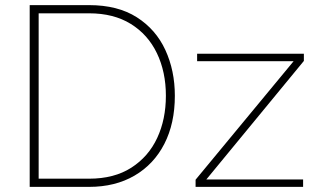

<svg xmlns="http://www.w3.org/2000/svg" viewBox="-20 -730 1241 750"><path d="M96 0V-710H328Q440 -710 514.5 -662.5Q589 -615 626 -534.5Q663 -454 663 -356Q663 -248 622 -168Q581 -88 505.5 -44Q430 0 328 0ZM628 -356Q628 -449 593 -522Q558 -595 491 -636.5Q424 -678 328 -678H131V-32H328Q426 -32 493 -75Q560 -118 594 -191Q628 -264 628 -356ZM744 -28 1127 -491H750V-520H1167V-492L786 -29H1164V0H744Z"/></svg>

Font: Raleway ExtraLight
Style: Regular
Weight: 200
Designer: Matt McInerney, Pablo Impallari, Rodrigo Fuenzalida
Foundry: Matt McInerney, Pablo Impallari, Rodrigo Fuenzalida
Version: Version 4.026